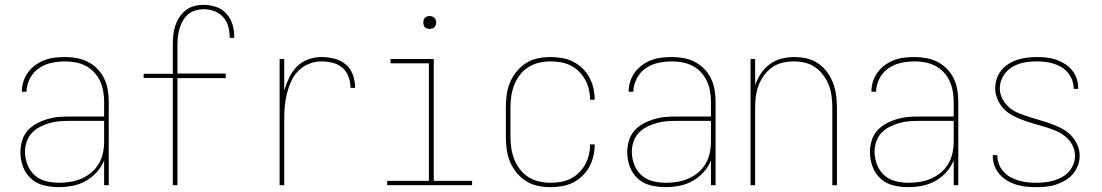

<svg xmlns="http://www.w3.org/2000/svg" viewBox="-20 -763 4540 791"><path d="M221 8Q190 8 160 0.5Q130 -7 107.5 -27.5Q85 -48 74.5 -77Q64 -106 64 -136Q64 -160 71 -183.5Q78 -207 93.5 -224.5Q109 -242 130 -253.5Q151 -265 174 -272Q197 -279 220.5 -281Q244 -283 268 -283H409V-345Q409 -366 405 -388Q401 -410 392 -429.5Q383 -449 367.5 -465.5Q352 -482 332.5 -492Q313 -502 291.5 -506Q270 -510 248 -510Q220 -510 192 -504Q164 -498 140.5 -482Q117 -466 103.5 -440Q90 -414 89 -385H70Q70 -407 76.5 -427.5Q83 -448 96 -465.5Q109 -483 126.5 -495.5Q144 -508 164 -515.5Q184 -523 205.5 -525.5Q227 -528 248 -528Q273 -528 297 -523.5Q321 -519 342.5 -508Q364 -497 381.5 -479Q399 -461 409.5 -439Q420 -417 424 -393Q428 -369 428 -345V0H409V-102Q398 -75 378 -53Q358 -31 332.5 -17Q307 -3 278.5 2.5Q250 8 221 8ZM224 -10Q247 -10 271 -14Q295 -18 316.5 -27.5Q338 -37 356.5 -52.5Q375 -68 387 -88.5Q399 -109 404 -132.5Q409 -156 409 -180V-265H268Q247 -265 226 -263.5Q205 -262 184.5 -256Q164 -250 145 -240.5Q126 -231 111.5 -215.5Q97 -200 90 -179.5Q83 -159 83 -138Q83 -111 93 -85Q103 -59 123 -41Q143 -23 170 -16.5Q197 -10 224 -10Z M692 0V-442H572V-459H692V-579Q692 -599 694 -618.5Q696 -638 702 -656.5Q708 -675 719 -692Q730 -709 745.5 -721Q761 -733 780 -738Q799 -743 819 -743Q844 -743 869 -735Q894 -727 911.5 -708Q929 -689 937 -664.5Q945 -640 945 -614Q945 -612 945 -610.5Q945 -609 945 -607H926Q926 -608 926 -609.5Q926 -611 926 -613Q926 -635 919.5 -656.5Q913 -678 898 -694Q883 -710 862 -717.5Q841 -725 819 -725Q802 -725 785 -720Q768 -715 755 -704Q742 -693 733.5 -678Q725 -663 720 -646.5Q715 -630 713 -613Q711 -596 711 -579V-460H910V-441H711V0Z M1132 0V-520H1151V-390Q1159 -417 1171 -442.5Q1183 -468 1202.5 -488Q1222 -508 1249 -518Q1276 -528 1303 -528Q1330 -528 1357 -521.5Q1384 -515 1404.5 -497.5Q1425 -480 1434 -454Q1443 -428 1443 -401H1424Q1424 -424 1416 -446.5Q1408 -469 1390.5 -484Q1373 -499 1350 -504.5Q1327 -510 1303 -510Q1277 -510 1252.5 -500Q1228 -490 1209.5 -471.5Q1191 -453 1180 -429Q1169 -405 1162.5 -379.5Q1156 -354 1153.5 -328Q1151 -302 1151 -276V0Z M1575 0V-18H1747V-502H1589V-520H1767V-18H1925V0ZM1750 -644Q1745 -644 1739.5 -645.5Q1734 -647 1730.5 -650.5Q1727 -654 1725.5 -659.5Q1724 -665 1724 -670Q1724 -675 1725.5 -680.5Q1727 -686 1730.5 -689.5Q1734 -693 1739.5 -695Q1745 -697 1750 -697Q1755 -697 1760.5 -695Q1766 -693 1769.5 -689.5Q1773 -686 1775 -680.5Q1777 -675 1777 -670Q1777 -665 1775 -659.5Q1773 -654 1769.5 -650.5Q1766 -647 1760.5 -645.5Q1755 -644 1750 -644Z M2247 8Q2221 8 2195 2.5Q2169 -3 2147 -17Q2125 -31 2108 -52Q2091 -73 2081 -97Q2071 -121 2067.5 -147.5Q2064 -174 2064 -200V-320Q2064 -346 2067.5 -372.5Q2071 -399 2081 -423Q2091 -447 2108 -468Q2125 -489 2147 -503Q2169 -517 2195 -522.5Q2221 -528 2247 -528Q2271 -528 2295 -524Q2319 -520 2340 -509.5Q2361 -499 2378.5 -482.5Q2396 -466 2407.5 -445Q2419 -424 2424.5 -400.5Q2430 -377 2430 -353Q2430 -353 2430 -352.5Q2430 -352 2430 -352H2411Q2411 -352 2411 -352.5Q2411 -353 2411 -353Q2411 -374 2406 -395Q2401 -416 2390.5 -435Q2380 -454 2364.5 -469Q2349 -484 2330 -493.5Q2311 -503 2290 -506.5Q2269 -510 2247 -510Q2224 -510 2200.5 -504.5Q2177 -499 2157 -486.5Q2137 -474 2122 -454.5Q2107 -435 2098.5 -413Q2090 -391 2086.5 -367.5Q2083 -344 2083 -320V-200Q2083 -176 2086.5 -152.5Q2090 -129 2098.5 -107Q2107 -85 2122 -65.5Q2137 -46 2157 -33.5Q2177 -21 2200.5 -15.5Q2224 -10 2247 -10Q2269 -10 2290 -13.5Q2311 -17 2330 -26.5Q2349 -36 2364.5 -51Q2380 -66 2390.5 -85Q2401 -104 2406 -125Q2411 -146 2411 -167Q2411 -167 2411 -167.5Q2411 -168 2411 -168H2430Q2430 -168 2430 -167.5Q2430 -167 2430 -167Q2430 -143 2424.5 -119.5Q2419 -96 2407.5 -75Q2396 -54 2378.5 -37.5Q2361 -21 2340 -10.5Q2319 0 2295 4Q2271 8 2247 8Z M2721 8Q2690 8 2660 0.5Q2630 -7 2607.5 -27.5Q2585 -48 2574.5 -77Q2564 -106 2564 -136Q2564 -160 2571 -183.5Q2578 -207 2593.5 -224.5Q2609 -242 2630 -253.5Q2651 -265 2674 -272Q2697 -279 2720.5 -281Q2744 -283 2768 -283H2909V-345Q2909 -366 2905 -388Q2901 -410 2892 -429.5Q2883 -449 2867.5 -465.5Q2852 -482 2832.5 -492Q2813 -502 2791.5 -506Q2770 -510 2748 -510Q2720 -510 2692 -504Q2664 -498 2640.5 -482Q2617 -466 2603.5 -440Q2590 -414 2589 -385H2570Q2570 -407 2576.5 -427.5Q2583 -448 2596 -465.5Q2609 -483 2626.5 -495.5Q2644 -508 2664 -515.5Q2684 -523 2705.5 -525.5Q2727 -528 2748 -528Q2773 -528 2797 -523.5Q2821 -519 2842.5 -508Q2864 -497 2881.5 -479Q2899 -461 2909.5 -439Q2920 -417 2924 -393Q2928 -369 2928 -345V0H2909V-102Q2898 -75 2878 -53Q2858 -31 2832.5 -17Q2807 -3 2778.5 2.5Q2750 8 2721 8ZM2724 -10Q2747 -10 2771 -14Q2795 -18 2816.5 -27.5Q2838 -37 2856.5 -52.5Q2875 -68 2887 -88.5Q2899 -109 2904 -132.5Q2909 -156 2909 -180V-265H2768Q2747 -265 2726 -263.5Q2705 -262 2684.5 -256Q2664 -250 2645 -240.5Q2626 -231 2611.5 -215.5Q2597 -200 2590 -179.5Q2583 -159 2583 -138Q2583 -111 2593 -85Q2603 -59 2623 -41Q2643 -23 2670 -16.5Q2697 -10 2724 -10Z M3072 0V-520H3091V-412Q3100 -438 3115 -460.5Q3130 -483 3152 -499Q3174 -515 3200.5 -521.5Q3227 -528 3253 -528Q3279 -528 3304.5 -522Q3330 -516 3351 -501.5Q3372 -487 3387.5 -466Q3403 -445 3412 -421Q3421 -397 3424.5 -371.5Q3428 -346 3428 -320V0H3409V-320Q3409 -343 3406 -366.5Q3403 -390 3394.5 -412Q3386 -434 3372 -453Q3358 -472 3339 -485.5Q3320 -499 3296.5 -504.5Q3273 -510 3250 -510Q3227 -510 3203.5 -504.5Q3180 -499 3161 -485.5Q3142 -472 3128 -453Q3114 -434 3105.5 -412Q3097 -390 3094 -366.5Q3091 -343 3091 -320V0Z M3721 8Q3690 8 3660 0.5Q3630 -7 3607.5 -27.5Q3585 -48 3574.5 -77Q3564 -106 3564 -136Q3564 -160 3571 -183.5Q3578 -207 3593.5 -224.5Q3609 -242 3630 -253.5Q3651 -265 3674 -272Q3697 -279 3720.5 -281Q3744 -283 3768 -283H3909V-345Q3909 -366 3905 -388Q3901 -410 3892 -429.5Q3883 -449 3867.5 -465.5Q3852 -482 3832.5 -492Q3813 -502 3791.5 -506Q3770 -510 3748 -510Q3720 -510 3692 -504Q3664 -498 3640.5 -482Q3617 -466 3603.5 -440Q3590 -414 3589 -385H3570Q3570 -407 3576.5 -427.5Q3583 -448 3596 -465.5Q3609 -483 3626.5 -495.5Q3644 -508 3664 -515.5Q3684 -523 3705.5 -525.5Q3727 -528 3748 -528Q3773 -528 3797 -523.5Q3821 -519 3842.5 -508Q3864 -497 3881.5 -479Q3899 -461 3909.5 -439Q3920 -417 3924 -393Q3928 -369 3928 -345V0H3909V-102Q3898 -75 3878 -53Q3858 -31 3832.5 -17Q3807 -3 3778.5 2.5Q3750 8 3721 8ZM3724 -10Q3747 -10 3771 -14Q3795 -18 3816.5 -27.5Q3838 -37 3856.5 -52.5Q3875 -68 3887 -88.5Q3899 -109 3904 -132.5Q3909 -156 3909 -180V-265H3768Q3747 -265 3726 -263.5Q3705 -262 3684.5 -256Q3664 -250 3645 -240.5Q3626 -231 3611.5 -215.5Q3597 -200 3590 -179.5Q3583 -159 3583 -138Q3583 -111 3593 -85Q3603 -59 3623 -41Q3643 -23 3670 -16.5Q3697 -10 3724 -10Z M4249 8Q4228 8 4207.5 6Q4187 4 4167.5 -2Q4148 -8 4130 -18.5Q4112 -29 4098.5 -44.5Q4085 -60 4077.5 -79.5Q4070 -99 4070 -119Q4070 -121 4070 -122Q4070 -123 4070 -124H4089Q4089 -123 4089 -122Q4089 -121 4089 -120Q4089 -102 4096 -85Q4103 -68 4115.5 -54.5Q4128 -41 4144 -32.5Q4160 -24 4177.5 -19Q4195 -14 4213 -12Q4231 -10 4249 -10Q4267 -10 4285 -12Q4303 -14 4320.5 -19Q4338 -24 4354.5 -33Q4371 -42 4383 -55.5Q4395 -69 4402 -86Q4409 -103 4409 -121Q4409 -145 4397.5 -166Q4386 -187 4368 -201.5Q4350 -216 4328 -225Q4306 -234 4283.5 -240.5Q4261 -247 4239 -253.5Q4217 -260 4195 -268Q4173 -276 4152 -287Q4131 -298 4115 -315Q4099 -332 4089.5 -354Q4080 -376 4080 -399Q4080 -419 4086.5 -438.5Q4093 -458 4105.5 -473.5Q4118 -489 4135.5 -500Q4153 -511 4172 -517Q4191 -523 4211 -525.5Q4231 -528 4251 -528Q4271 -528 4291 -526Q4311 -524 4330 -517.5Q4349 -511 4366 -500.5Q4383 -490 4396 -474.5Q4409 -459 4415.5 -440Q4422 -421 4422 -401Q4422 -400 4422 -399Q4422 -398 4422 -397H4403Q4403 -398 4403 -399Q4403 -400 4403 -401Q4403 -418 4396.5 -434.5Q4390 -451 4378.5 -464.5Q4367 -478 4352 -487Q4337 -496 4320 -501Q4303 -506 4286 -508Q4269 -510 4251 -510Q4233 -510 4215.5 -508Q4198 -506 4181.5 -501Q4165 -496 4149.5 -486.5Q4134 -477 4123 -463.5Q4112 -450 4105.5 -433.5Q4099 -417 4099 -399Q4099 -376 4110.5 -354.5Q4122 -333 4140 -318.5Q4158 -304 4180 -295.5Q4202 -287 4224 -280Q4246 -273 4268.5 -266.5Q4291 -260 4313 -252Q4335 -244 4355.5 -233Q4376 -222 4392.5 -205Q4409 -188 4418.5 -166.5Q4428 -145 4428 -121Q4428 -101 4420.5 -81Q4413 -61 4399.5 -45.5Q4386 -30 4368 -19.5Q4350 -9 4330.5 -2.5Q4311 4 4290.5 6Q4270 8 4249 8Z"/></svg>

Font: Zed Mono Thin
Style: Regular
Weight: 100
Monospace: yes
Designer: Belleve Invis
Foundry: Belleve Invis
Version: Version 1.0.0; ttfautohint (v1.8.4)